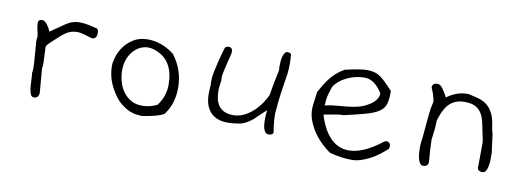

<svg xmlns="http://www.w3.org/2000/svg" viewBox="-43 -599 2330 851"><g transform="rotate(10 1122.5 -173.5)"><path d="M347 -340Q353 -334 353 -321Q353 -294 332 -294Q329 -294 323 -296Q281 -310 264 -310Q246 -310 229 -303.5Q212 -297 189 -276Q164 -253 153 -243Q142 -233 138.5 -227Q135 -221 136 -215.5Q137 -210 137 -196Q137 -186 138 -173Q139 -160 139 -150Q139 -142 138.5 -135Q138 -128 137 -123L146 -14Q143 9 124 9Q113 9 108.5 -1.5Q104 -12 102 -28Q100 -44 99.5 -62.5Q99 -81 97 -97Q98 -102 98.5 -107.5Q99 -113 99 -121Q99 -126 98.5 -132Q98 -138 98 -144L92 -223Q92 -227 91.5 -230Q91 -233 91 -236Q91 -244 91.5 -250Q92 -256 93 -261Q88 -283 85.5 -297.5Q83 -312 83 -319Q83 -335 101 -335Q112 -335 123 -321Q134 -307 141 -290L200 -331Q220 -345 235.5 -349.5Q251 -354 265 -354Q287 -354 310 -349Z M707 -20Q682 -4 609 7Q602 6 587 5Q572 4 552 -4.5Q532 -13 510 -31.5Q488 -50 467 -88Q453 -113 446.5 -138.5Q440 -164 440 -190Q440 -206 447.5 -230.5Q455 -255 471.5 -277.5Q488 -300 514 -316Q540 -332 577 -332Q641 -332 697 -288Q746 -224 746 -143Q746 -72 707 -20ZM624 -288Q603 -297 584 -297Q568 -297 551 -289.5Q534 -282 520 -267Q506 -252 497 -229.5Q488 -207 488 -177Q488 -154 494.5 -129Q501 -104 515 -84Q529 -64 550.5 -51Q572 -38 602 -38Q636 -38 669 -54Q702 -97 702 -149Q702 -256 624 -288Z M1213 -377Q1214 -366 1214.5 -355.5Q1215 -345 1215 -334Q1215 -308 1212.5 -290Q1210 -272 1206.5 -250.5Q1203 -229 1198.5 -198Q1194 -167 1190 -116Q1190 -114 1189.5 -111Q1189 -108 1189 -105Q1189 -94 1190 -79.5Q1191 -65 1192.5 -52.5Q1194 -40 1195.5 -31.5Q1197 -23 1197 -25Q1197 -10 1176 -10Q1166 -10 1160.5 -17.5Q1155 -25 1152.5 -35.5Q1150 -46 1149.5 -58Q1149 -70 1149 -79Q1149 -95 1152 -115Q1139 -103 1126 -91Q1113 -79 1100 -66Q1068 -39 1037.5 -34.5Q1007 -30 989 -30Q938 -30 911 -59Q884 -88 884 -142Q884 -148 884.5 -158.5Q885 -169 886 -184Q886 -186 885.5 -188Q885 -190 885 -192Q885 -203 886 -214.5Q887 -226 890.5 -243.5Q894 -261 900.5 -287.5Q907 -314 919 -355Q926 -362 935 -362Q953 -362 953 -342Q953 -336 949 -321Q945 -306 940.5 -287.5Q936 -269 932 -250.5Q928 -232 928 -221Q928 -218 928.5 -215.5Q929 -213 929 -211Q927 -197 925.5 -185.5Q924 -174 924 -164Q924 -145 927.5 -127.5Q931 -110 940.5 -96.5Q950 -83 966 -75Q982 -67 1007 -67Q1033 -67 1056 -78.5Q1079 -90 1097.5 -107.5Q1116 -125 1129.5 -145Q1143 -165 1151 -183Q1154 -204 1159.5 -233Q1165 -262 1173 -299Q1172 -305 1172 -310.5Q1172 -316 1172 -321Q1172 -330 1173 -341Q1174 -352 1177 -361.5Q1180 -371 1184.5 -377.5Q1189 -384 1196 -384Q1208 -384 1213 -377Z M1713 -40Q1698 -26 1679.5 -12Q1661 2 1640.5 13Q1620 24 1599 30.5Q1578 37 1558 37Q1539 37 1514.5 34Q1490 31 1459 23Q1440 10 1420 -9Q1400 -28 1384 -51Q1368 -74 1357.5 -100.5Q1347 -127 1347 -155Q1347 -171 1356 -233Q1365 -249 1374.5 -265Q1384 -281 1395.5 -296Q1407 -311 1422.5 -325Q1438 -339 1459 -351Q1493 -359 1517.5 -363Q1542 -367 1557 -367Q1585 -367 1603.5 -358.5Q1622 -350 1646 -326L1677 -294V-286Q1677 -251 1669.5 -231Q1662 -211 1641 -198Q1620 -185 1583.5 -175Q1547 -165 1490 -152H1486Q1474 -152 1453 -148.5Q1432 -145 1401 -139Q1421 -72 1456 -37Q1491 -2 1538 -2Q1603 -2 1686 -67Q1690 -71 1696 -71Q1715 -71 1715 -50Q1715 -46 1713 -40ZM1633 -275Q1598 -332 1553 -332Q1512 -332 1474 -314Q1436 -296 1417 -266L1407 -234Q1403 -221 1401.5 -207.5Q1400 -194 1399 -180Q1427 -186 1452.5 -188Q1478 -190 1501 -192.5Q1524 -195 1545 -200Q1566 -205 1586 -216Q1632 -241 1633 -275Z M2165 -100V-92Q2165 -89 2165 -75.5Q2165 -62 2163 -47.5Q2161 -33 2155.5 -21.5Q2150 -10 2138 -10Q2119 -10 2116 -25Q2116 -26 2116.5 -47Q2117 -68 2117 -109Q2117 -128 2117 -136Q2117 -144 2115.5 -152Q2114 -160 2110.5 -175.5Q2107 -191 2100 -226Q2094 -253 2083.5 -268.5Q2073 -284 2060 -291.5Q2047 -299 2033 -301Q2019 -303 2006 -303Q1970 -303 1944 -281.5Q1918 -260 1900 -201Q1900 -184 1898 -162Q1896 -140 1892 -112Q1893 -73 1898 -10Q1895 8 1875 8Q1866 8 1860.5 0Q1855 -8 1852 -20Q1849 -32 1848 -45.5Q1847 -59 1847 -69Q1847 -92 1851 -112L1861 -222Q1862 -234 1864.5 -248.5Q1867 -263 1871 -280Q1868 -305 1852 -341Q1852 -361 1876 -361Q1889 -361 1901 -343Q1913 -325 1922 -308Q1942 -323 1964.5 -331.5Q1987 -340 2010 -340Q2016 -340 2014.5 -340.5Q2013 -341 2014.5 -341Q2016 -341 2024.5 -339Q2033 -337 2058 -331Q2130 -314 2144 -233Q2149 -198 2154 -185Z"/></g></svg>

Font: Gaegu Light
Style: Regular
Weight: 300
Designer: JIKJI
Foundry: JIKJI
Version: Version 1.00